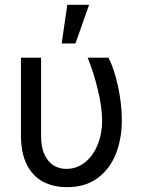

<svg xmlns="http://www.w3.org/2000/svg" viewBox="-20 -771 596 801"><path d="M151.4 -530.3V-204.1Q151.4 -156.2 166 -125.5Q180.7 -94.7 204.1 -80.6Q227.5 -66.4 256.8 -66.4Q299.8 -66.4 334 -93.3Q368.2 -120.1 387.2 -167Q406.2 -213.9 406.2 -269.5Q405.3 -325.2 388.2 -396.5Q371.1 -467.8 345.7 -530.3H432.6Q456.1 -485.4 472.2 -411.1Q488.3 -336.9 488.3 -269.5Q488.3 -193.4 463.9 -130.4Q439.5 -67.4 388.2 -28.8Q336.9 9.8 259.8 9.8Q201.2 9.8 158.2 -13.7Q115.2 -37.1 91.3 -85.4Q67.4 -133.8 67.4 -206.1V-530.3ZM260.7 -751H351.6L294.9 -589.8H237.3Z"/></svg>

Font: Pretendard JP Variable
Style: Regular
Weight: 400
Designer: Base glyphs from Inter by Rasmus Andersson; Hangul glyphs from Noto Sans CJK(Source Han Sans) by Jang Soo-young and Kang
Foundry: Kil Hyung-jin
Version: Version 1.307;Glyphs 3.2 (3192)